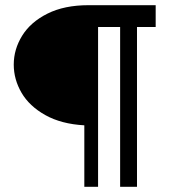

<svg xmlns="http://www.w3.org/2000/svg" viewBox="-20 -720 663 740"><path d="M305 -237Q216 -242 154.5 -276.5Q93 -311 63 -362.5Q33 -414 33 -471Q33 -530 65.5 -582.5Q98 -635 163 -667.5Q228 -700 321 -700H580V-616H508V0H443V-616H358V0H305Z"/></svg>

Font: Cabin Medium
Style: Regular
Weight: 500
Designer: Pablo Impallari
Foundry: Pablo Impallari. http://www.impallari.com Igino Marini. http://www.ikern.com
Version: Version 2.001